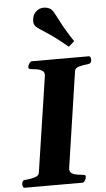

<svg xmlns="http://www.w3.org/2000/svg" viewBox="-64 -1022 584 1061"><g transform="rotate(-5 228.5 -491.0)"><path d="M17.1 -20Q17.1 -29.8 21.2 -36.1Q25.4 -42.5 36.1 -43Q60.1 -44.4 85.7 -51.3Q111.3 -58.1 113.8 -74.2L193.4 -602.5Q194.3 -608.4 194.3 -611.3Q194.3 -628.4 181.9 -636Q169.4 -643.6 152.6 -646.2Q135.7 -648.9 122.1 -649.9Q106.9 -651.4 106.9 -660.2Q106.9 -661.6 107.2 -663.8Q107.4 -666 107.9 -668Q108.9 -673.3 115.2 -683.1Q121.6 -692.9 129.9 -692.9H444.8Q451.7 -692.9 454.1 -686Q456.5 -679.2 456.5 -672.9Q456.5 -651.4 436.5 -649.9Q411.6 -647.9 388.2 -641.6Q364.7 -635.3 362.3 -618.7L283.7 -90.3Q282.7 -83.5 282.7 -81.5Q282.7 -64.9 295.4 -57.1Q308.1 -49.3 325.2 -46.9Q342.3 -44.4 355.5 -43Q363.3 -42.5 366.9 -40.5Q370.6 -38.6 370.6 -32.2Q370.6 -30.8 369.6 -24.9Q369.1 -19.5 363 -9.8Q356.9 0 348.6 0H28.8Q22 0 19.5 -6.8Q17.1 -13.7 17.1 -20ZM339.8 -754.9Q273.4 -811 225.1 -841.8Q176.8 -872.6 166.5 -882.8Q155.8 -893.6 155.8 -914.1Q155.8 -926.8 160.9 -941.2Q166 -955.6 178.2 -966.3Q196.3 -982.4 220.2 -982.4Q234.4 -982.4 246.6 -977.3Q258.8 -972.2 265.1 -964.8Q274.9 -954.1 300.3 -903.3Q325.7 -852.5 371.6 -783.2Z"/></g></svg>

Font: Gelasio
Style: Italic
Weight: 400
Italic angle: -8.5°
Designer: Eben Sorkin
Foundry: Eben Sorkin
Version: Version 1.008